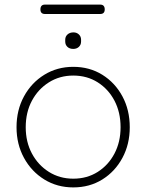

<svg xmlns="http://www.w3.org/2000/svg" viewBox="-20 -806 637 836"><path d="M545 -252Q545 -178 513 -118.5Q481 -59 425.5 -24.5Q370 10 299 10Q229 10 173 -24.5Q117 -59 84.5 -118.5Q52 -178 52 -252Q52 -327 84.5 -386.5Q117 -446 173 -480.5Q229 -515 299 -515Q370 -515 425.5 -480.5Q481 -446 513 -386.5Q545 -327 545 -252ZM505 -252Q505 -317 478.5 -367.5Q452 -418 405.5 -447.5Q359 -477 299 -477Q240 -477 193 -447.5Q146 -418 119 -367.5Q92 -317 92 -252Q92 -188 119 -137.5Q146 -87 193 -57.5Q240 -28 299 -28Q359 -28 405.5 -57.5Q452 -87 478.5 -137.5Q505 -188 505 -252ZM299 -593Q283 -593 273.5 -602Q264 -611 264 -625V-633Q264 -647 274 -656Q284 -665 300 -665Q314 -665 323.5 -656Q333 -647 333 -633V-625Q333 -611 323.5 -602Q314 -593 299 -593ZM176 -745Q156 -745 156 -765Q156 -786 176 -786H416Q436 -786 436 -765Q436 -745 416 -745Z"/></svg>

Font: Quicksand Light Light
Style: Regular
Weight: 300
Version: Version 3.006